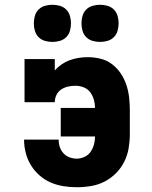

<svg xmlns="http://www.w3.org/2000/svg" viewBox="-20 -778 640 806"><path d="M302 8Q274 8 246 3.5Q218 -1 192.5 -12Q167 -23 145.5 -42Q124 -61 109.5 -85Q95 -109 88 -136.5Q81 -164 81 -192H226Q226 -176 231 -161Q236 -146 246.5 -134.5Q257 -123 272 -117.5Q287 -112 302 -112Q319 -112 335 -119.5Q351 -127 360.5 -141Q370 -155 374.5 -171.5Q379 -188 379 -205H235V-325H379Q379 -342 374 -359.5Q369 -377 358.5 -391Q348 -405 331 -411.5Q314 -418 297 -418Q281 -418 265.5 -414.5Q250 -411 237 -402.5Q224 -394 217 -379.5Q210 -365 210 -349H83V-530H210V-482Q223 -497 239 -508Q255 -519 273 -525.5Q291 -532 310 -535Q329 -538 349 -538Q375 -538 402 -531.5Q429 -525 450.5 -508.5Q472 -492 487 -469.5Q502 -447 510.5 -421.5Q519 -396 522 -369Q525 -342 525 -315V-215Q525 -185 520 -155.5Q515 -126 501.5 -99Q488 -72 466.5 -50.5Q445 -29 418.5 -15.5Q392 -2 362 3Q332 8 302 8ZM400 -602Q384 -602 368.5 -606.5Q353 -611 342 -622Q331 -633 326.5 -648.5Q322 -664 322 -680Q322 -696 326.5 -711.5Q331 -727 342 -738Q353 -749 368.5 -753.5Q384 -758 400 -758Q416 -758 431.5 -753.5Q447 -749 458 -738Q469 -727 473.5 -711.5Q478 -696 478 -680Q478 -664 473.5 -648.5Q469 -633 458 -622Q447 -611 431.5 -606.5Q416 -602 400 -602ZM200 -602Q184 -602 168.5 -606.5Q153 -611 142 -622Q131 -633 126.5 -648.5Q122 -664 122 -680Q122 -696 126.5 -711.5Q131 -727 142 -738Q153 -749 168.5 -753.5Q184 -758 200 -758Q216 -758 231.5 -753.5Q247 -749 258 -738Q269 -727 273.5 -711.5Q278 -696 278 -680Q278 -664 273.5 -648.5Q269 -633 258 -622Q247 -611 231.5 -606.5Q216 -602 200 -602Z"/></svg>

Font: Iosevka Slab Heavy Extended
Style: Regular
Weight: 900
Width: 7
Monospace: yes
Designer: Belleve Invis
Foundry: Belleve Invis
Version: Version 11.1.0; ttfautohint (v1.8.3)